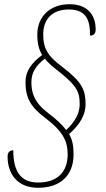

<svg xmlns="http://www.w3.org/2000/svg" viewBox="-20 -776 504 911"><path d="M161 115C269 115 329 54 329 -43C329 -85 324 -111 308 -140C361 -187 386 -232 386 -281C386 -348 371 -386 275 -459C210 -508 185 -542 185 -613C185 -678 221 -731 307 -731C394 -731 408 -673 407 -607C425 -607 434 -617 434 -637C434 -690 408 -756 310 -756C209 -756 157 -689 157 -613C157 -570 164 -542 180 -515C124 -473 101 -435 101 -386C101 -314 124 -269 194 -217C284 -149 301 -101 301 -43C301 41 251 90 161 90C75 90 43 33 43 -63C27 -62 16 -55 16 -33C16 42 56 115 161 115ZM294 -159C277 -182 249 -209 208 -240C142 -290 129 -336 129 -386C129 -430 148 -463 193 -498C208 -477 232 -458 260 -436C351 -365 358 -333 358 -281C358 -240 338 -200 294 -159Z"/></svg>

Font: Noto Serif Condensed Thin
Style: Italic
Weight: 100
Width: 3
Italic angle: -12°
Designer: Monotype Design Team
Foundry: Monotype Imaging Inc.
Version: Version 2.013